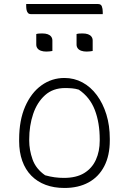

<svg xmlns="http://www.w3.org/2000/svg" viewBox="-20 -923 640 953"><path d="M300 -536Q348 -536 389 -514Q430 -492 460.5 -451Q491 -410 508 -355Q525 -300 525 -234V-226Q525 -151 497.5 -98Q470 -45 419.5 -17.5Q369 10 300 10Q248 10 206.5 -5.5Q165 -21 135.5 -51Q106 -81 90.5 -124.5Q75 -168 75 -223V-231Q75 -326 105 -394.5Q135 -463 186 -499.5Q237 -536 300 -536ZM303 -486Q243 -486 203.5 -450.5Q164 -415 144.5 -357Q125 -299 125 -231V-225Q125 -179 141.5 -132Q158 -85 204 -53Q229 -46 251.5 -43Q274 -40 297 -40Q359 -40 398 -64Q437 -88 456 -130Q475 -172 475 -225V-231Q475 -314 450.5 -377.5Q426 -441 371 -478Q355 -483 338 -484.5Q321 -486 303 -486ZM160 -754Q166 -756 173.5 -756.5Q181 -757 190 -757Q206 -757 217 -753Q228 -749 234 -741Q240 -733 240 -722V-670Q234 -669 226.5 -668Q219 -667 210 -667Q195 -667 183.5 -671Q172 -675 166 -683Q160 -691 160 -702ZM360 -754Q366 -756 373.5 -756.5Q381 -757 390 -757Q406 -757 417 -753Q428 -749 434 -741Q440 -733 440 -722V-670Q434 -669 426.5 -668Q419 -667 410 -667Q395 -667 383.5 -671Q372 -675 366 -683Q360 -691 360 -702ZM110 -903H467Q481 -903 485.5 -891.5Q490 -880 490 -863Q490 -861 490 -858Q490 -855 490 -853H133Q124 -853 119 -858.5Q114 -864 112 -873Q110 -882 110 -893Q110 -895 110 -898Q110 -901 110 -903Z"/></svg>

Font: Recursive Monospace Casual Light
Style: Regular
Weight: 300
Version: Version 1.047